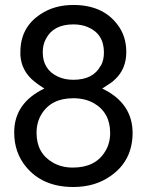

<svg xmlns="http://www.w3.org/2000/svg" viewBox="-20 -729 596 772"><path d="M391.1 -373Q512.2 -314.9 513.2 -195.8Q513.2 -84 426.8 -22.9Q363.8 22.9 274.9 22.9Q150.9 22.9 84 -59.1Q37.1 -116.2 37.1 -196.8Q37.1 -314.9 158.2 -373Q132.8 -389.2 116.2 -402.8Q65.9 -444.8 62 -506.8V-507.8V-520Q62 -619.1 143.1 -671.9Q198.2 -709 274.9 -709Q391.1 -709 450.2 -632.8Q487.8 -585.9 487.8 -520Q487.8 -452.1 442.9 -410.2L430.2 -398.9ZM274.9 -630.9Q194.8 -630.9 165 -573.2L164.1 -571.8Q151.9 -548.8 151.9 -519Q151.9 -449.2 212.9 -420.9Q240.2 -408.2 274.9 -408.2Q355 -408.2 384.8 -464.8Q386.2 -464.8 386.2 -465.8Q397.9 -487.8 397.9 -518.1Q397.9 -592.8 333 -620.1Q308.1 -630.9 274.9 -630.9ZM274.9 -334Q186 -334 147 -270Q127 -237.8 127 -194.8Q127 -112.8 192.9 -75.2Q227.1 -55.2 272.9 -55.2Q363.8 -55.2 402.8 -120.1Q422.9 -151.9 422.9 -194.8Q422.9 -276.9 356 -314.9Q320.8 -334 274.9 -334Z"/></svg>

Font: SolaimanLipiNormal
Style: Normal
Weight: 400
Designer: Solaiman Karim
Version: Version 1.6.1 ; ttfautohint (v1.5.65-e2d9)